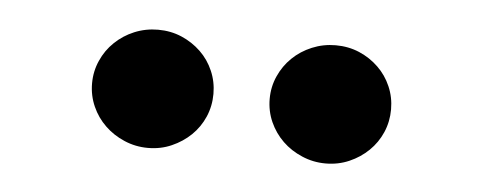

<svg xmlns="http://www.w3.org/2000/svg" viewBox="-27 -810 589 234"><g transform="rotate(5 267.5 -692.5)"><path d="M376.4 -764.6Q392 -764.6 405.4 -758.9Q418.7 -753.2 428.8 -743.4Q438.9 -733.7 444.6 -720.5Q450.3 -707.4 450.3 -692.5Q450.3 -677.6 444.6 -664.4Q438.9 -651.3 428.8 -641.5Q418.7 -631.7 405.4 -625.9Q392 -620 376.4 -620Q361.2 -620 347.5 -625.9Q333.8 -631.7 323.7 -641.5Q313.6 -651.3 307.7 -664.4Q301.8 -677.6 301.8 -692.5Q301.8 -707.4 307.7 -720.5Q313.6 -733.7 323.7 -743.4Q333.8 -753.2 347.5 -758.9Q361.2 -764.6 376.4 -764.6ZM84.5 -692.5Q84.5 -707.4 90.4 -720.5Q96.2 -733.7 106.4 -743.4Q116.5 -753.2 130.1 -758.9Q143.8 -764.6 159.1 -764.6Q174.7 -764.6 188 -758.9Q201.3 -753.2 211.5 -743.4Q221.6 -733.7 227.3 -720.5Q233 -707.4 233 -692.5Q233 -677.6 227.3 -664.4Q221.6 -651.3 211.5 -641.5Q201.3 -631.7 188 -625.9Q174.7 -620 159.1 -620Q143.8 -620 130.1 -625.9Q116.5 -631.7 106.4 -641.5Q96.2 -651.3 90.4 -664.4Q84.5 -677.6 84.5 -692.5Z"/></g></svg>

Font: Cannonade
Style: Bold
Weight: 700
Designer: Rasmus Andersson
Foundry: rsms
Version: Version 3.012;git-f93a4a705